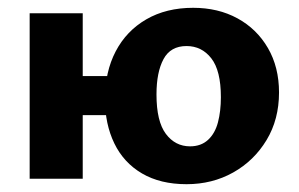

<svg xmlns="http://www.w3.org/2000/svg" viewBox="-20 -458 766 492"><path d="M56 0V-424H192V0ZM123 -163V-263H325V-163ZM458 14Q391 14 344 -13.5Q297 -41 273 -90.5Q249 -140 249 -204Q249 -274 276.5 -326.5Q304 -379 355 -408.5Q406 -438 475 -438Q539 -438 588.5 -411Q638 -384 666.5 -335Q695 -286 695 -221Q695 -152 663 -99Q631 -46 577.5 -16Q524 14 458 14ZM467 -83Q495 -83 513 -99.5Q531 -116 538.5 -144.5Q546 -173 546 -209Q546 -277 521.5 -308.5Q497 -340 458 -340Q417 -340 399 -306.5Q381 -273 381 -216Q381 -147 405 -115Q429 -83 467 -83Z"/></svg>

Font: Ysabeau ExtraBold
Style: Regular
Weight: 800
Designer: Christian Thalmann (Catharsis Fonts)
Version: Version 2.002